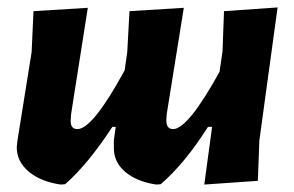

<svg xmlns="http://www.w3.org/2000/svg" viewBox="-20 -492 790 516"><path d="M216 -471 171 -185 170 -169Q169 -145 188 -145Q229 -145 315 -303L322 -352L328 -462L474 -471L428 -185L427 -169Q427 -145 445 -145Q485 -145 570 -299L578 -354L582 -462L726 -472L677 -114L673 -6L529 4L550 -151H539Q476 -52 412 3L400 4Q347 -4 316 -30.5Q285 -57 286 -97V-115L291 -151H282Q215 -49 155 3L143 4Q89 -4 57 -31Q25 -58 25 -97L27 -115L65 -352L70 -462Z"/></svg>

Font: Alegreya Sans SC ExtraBold
Style: Italic
Weight: 800
Italic angle: -7°
Designer: Juan Pablo del Peral
Foundry: Huerta Tipografica
Version: Version 2.007